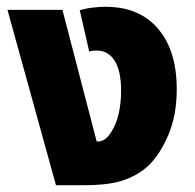

<svg xmlns="http://www.w3.org/2000/svg" viewBox="-20 -546 575 566"><path d="M145 0 2 -517H164L265 -129H269Q291 -129 308 -157Q323 -180 330 -211.5Q337 -243 337 -278Q337 -337 318 -367Q299 -397 265 -397Q251 -397 243 -394L215 -516Q237 -522 256.5 -524Q276 -526 288 -526Q339 -526 374.5 -512Q410 -498 435 -473Q501 -408 501 -283Q501 -207 477 -150Q453 -93 419 -59Q391 -32 348 -16Q305 0 227 0Z"/></svg>

Font: Noto Sans Thai UI SemCond ExtBd
Style: Regular
Weight: 800
Width: 4
Designer: Monotype Design Team
Foundry: Monotype Imaging Inc.
Version: Version 2.000